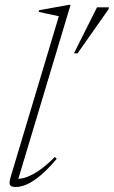

<svg xmlns="http://www.w3.org/2000/svg" viewBox="-20 -740 457 770"><path d="M216 -675Q207 -677 193.5 -679.8Q180 -682.5 164.8 -685.8Q149.5 -689 135 -692.5L137 -699L255.5 -720.5H263L49.5 -9.5L35.5 -23.5Q51.5 -20.5 74.5 -26Q97.5 -31.5 129 -51.2Q160.5 -71 200 -110.5L207.5 -103Q171 -60 141 -35.2Q111 -10.5 86.8 -0.2Q62.5 10 43 10Q23.5 10 19.8 1.2Q16 -7.5 22.5 -29.5ZM276.5 -526 369 -710.5H417L415 -702.5L291 -526Z"/></svg>

Font: Newsreader 36pt ExtraLight
Style: Italic
Weight: 250
Italic angle: -17°
Designer: Hugues Gentile
Foundry: Production Type
Version: Version 1.003